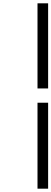

<svg xmlns="http://www.w3.org/2000/svg" viewBox="-20 -858 310 1157"><path d="M206 -325V-838H270V-325ZM206 279V-239H270V279Z"/></svg>

Font: Source Han Sans Regular
Style: Regular
Weight: 400
Designer: Ryoko NISHIZUKA  (kana & ideographs); Paul D. Hunt (Latin, Greek & Cyrillic); Wenlong ZHANG  (bopomofo); Sandoll Communi
Foundry: Adobe Systems Incorporated
Version: Version 1.00 January 18, 2024, initial release